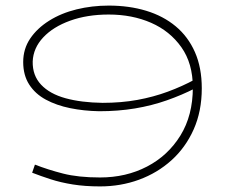

<svg xmlns="http://www.w3.org/2000/svg" viewBox="-20 -654 815 687"><path d="M338 13Q284 13 240.5 6Q197 -1 161.5 -12.5Q126 -24 95 -36L105 -65Q151 -47 205.5 -33Q260 -19 338 -19Q431 -19 506 -58Q581 -97 625.5 -169Q670 -241 670 -341Q670 -427 629 -485Q588 -543 520.5 -572.5Q453 -602 369 -602Q292 -602 231 -580Q170 -558 134.5 -520Q99 -482 97 -434Q96 -384 127 -351Q158 -318 214.5 -302.5Q271 -287 347 -286Q414 -286 471.5 -296.5Q529 -307 580.5 -326Q632 -345 678 -370V-338Q631 -314 577 -295Q523 -276 463 -266Q403 -256 335 -256Q280 -257 231 -267Q182 -277 144 -297.5Q106 -318 84.5 -351.5Q63 -385 63 -432Q63 -479 88 -516Q113 -553 156 -580Q199 -607 254 -620.5Q309 -634 369 -634Q442 -634 503 -615.5Q564 -597 608.5 -560Q653 -523 677.5 -467.5Q702 -412 702 -338Q702 -256 673 -191Q644 -126 593.5 -80.5Q543 -35 477.5 -11Q412 13 338 13Z"/></svg>

Font: BioRhyme SemiExpanded ExtraLight
Style: Regular
Weight: 250
Width: 6
Designer: Aoife Mooney
Foundry: Aoife Mooney Type
Version: Version 1.600;gftools[0.9.33]